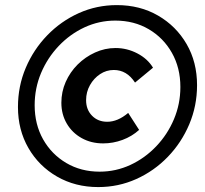

<svg xmlns="http://www.w3.org/2000/svg" viewBox="-20 -730 813 760"><path d="M368.9 10.5Q278 10.5 205.9 -31Q133.8 -72.5 92.4 -144.2Q51.1 -215.9 51.1 -306.4Q51.1 -388.9 82 -461.6Q112.8 -534.2 167.1 -590.3Q221.4 -646.3 292 -678.1Q362.7 -709.8 442.4 -709.8Q534.1 -709.8 605.7 -668.3Q677.3 -626.8 718.7 -555.5Q760 -484.1 760 -392.9Q760 -311.1 729.2 -238.1Q698.3 -165.1 644.1 -109Q590 -53 519.2 -21.2Q448.5 10.5 368.9 10.5ZM374.3 -50.5Q438.7 -50.5 496.3 -77.3Q553.8 -104 598.5 -151Q643.3 -198 668.6 -258.3Q694 -318.6 694 -385.6Q694 -461.5 660.5 -520.8Q627.1 -580.1 568.9 -614.3Q510.7 -648.5 436.4 -648.5Q372.2 -648.5 314.6 -621.8Q257.1 -595 212.5 -548.1Q167.9 -501.1 142.5 -440.9Q117.2 -380.7 117.2 -313.5Q117.2 -237.8 150.6 -178.5Q184.1 -119.2 242.2 -84.9Q300.4 -50.5 374.3 -50.5ZM388.2 -162.4Q340.7 -162.4 303.2 -183.4Q265.6 -204.4 244.3 -240.9Q222.9 -277.4 222.9 -323.4Q222.9 -366.7 240 -405.6Q257.2 -444.5 287.3 -474.6Q317.5 -504.6 356.3 -522.2Q395.1 -539.9 437.4 -539.9Q482.9 -539.9 523.7 -518.6Q564.5 -497.3 585.7 -462L514.5 -403.1Q498 -428.4 477 -440.7Q456 -453 430.6 -453Q400.9 -453 376.2 -436.6Q351.4 -420.2 336.1 -393Q320.8 -365.9 320.8 -333.5Q320.8 -296 344.3 -272Q367.8 -248 404.4 -248Q446 -248 487.4 -283L530.7 -215.8Q502.2 -190 464.9 -176.2Q427.6 -162.4 388.2 -162.4Z"/></svg>

Font: Red Hat Display VF
Style: Italic
Weight: 300
Italic angle: -12°
Designer: Pentagram, MCKL
Foundry: Pentagram, MCKL
Version: Version 1.010